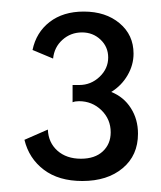

<svg xmlns="http://www.w3.org/2000/svg" viewBox="-20 -784 283 337"><path d="M22.9 -538.6 64 -556.6Q64.9 -533.7 80.8 -519.5Q96.7 -505.4 122.1 -505.4Q146.5 -505.4 160.4 -518.3Q174.3 -531.2 174.3 -551.8Q174.3 -574.7 158 -590.6Q141.6 -606.4 118.7 -606.4Q111.8 -606.4 107.4 -604.5V-634.8H119.1Q139.6 -634.8 154.8 -649.2Q169.9 -663.6 169.9 -683.1Q169.9 -701.7 156.5 -714.4Q143.1 -727.1 124 -727.1Q104 -727.1 89.6 -714.1Q75.2 -701.2 73.2 -681.2L37.1 -696.3Q43.5 -727.1 67.1 -745.4Q90.8 -763.7 127 -763.7Q165.5 -763.7 189.9 -743.2Q214.4 -722.7 214.4 -689.9Q214.4 -669.9 203.9 -651.9Q193.4 -633.8 175.3 -622.6Q197.3 -613.8 209.7 -594.2Q222.2 -574.7 222.2 -549.3Q222.2 -511.2 195.3 -488.8Q168.5 -466.3 124.5 -466.3Q83 -466.3 56.9 -486.1Q30.8 -505.9 22.9 -538.6Z"/></svg>

Font: Spartan MB Med
Style: Regular
Weight: 500
Designer: Matt Bailey, Mirko Velimirovic
Foundry: Matt Bailey
Version: Version 1.005